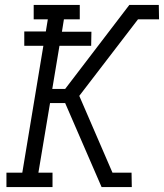

<svg xmlns="http://www.w3.org/2000/svg" viewBox="-20 -755 662 775"><path d="M6 0V-58H70L155 -570H78V-628H165L173 -677H116V-735H302V-677H238L230 -627H349L348 -570H220L191 -396H243L502 -735H621L622 -677H537L300 -368L434 -58H511L512 0H390L243 -339H182L135 -58H192V0Z"/></svg>

Font: Iosevka Etoile Light
Style: Italic
Weight: 300
Italic angle: -9°
Designer: Belleve Invis
Foundry: Belleve Invis
Version: Version 22.1.2; ttfautohint (v1.8.4)